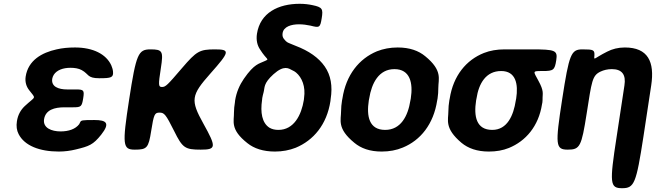

<svg xmlns="http://www.w3.org/2000/svg" viewBox="-20 -788 3454 1011"><path d="M320 -223H366C407 -223 411 -227 418 -270C425 -313 421 -317 380 -317H334C287 -317 249 -332 255 -373C256 -380 259 -387 263 -394C279 -419 312 -431 351 -431C372 -431 394 -428 410 -419C449 -398 438 -376 503 -376C567 -376 578 -380 575 -412C574 -423 570 -434 566 -444C539 -503 470 -538 375 -538C340 -538 308 -535 278 -528C201 -511 128 -471 115 -384C111 -356 119 -332 133 -314C171 -264 170 -285 110 -229C89 -209 74 -183 69 -149C65 -124 68 -101 78 -82C109 -21 188 10 290 10C320 10 351 6 379 -1C449 -18 470 -25 513 -79C561 -140 541 -156 477 -156C412 -156 407 -155 402 -144C401 -141 399 -137 397 -134C377 -108 341 -96 299 -96C252 -96 205 -114 212 -160C220 -210 267 -223 320 -223Z M897 -98C941 -9 954 0 1037 0C1119 0 1120 -13 1051 -137C982 -261 986 -286 1088 -401C1190 -516 1193 -528 1112 -528C1031 -528 1015 -519 938 -429C861 -339 852 -330 833 -330C814 -330 813 -339 827 -429C841 -519 836 -528 772 -528C708 -528 697 -504 660 -264C623 -24 626 0 690 0C754 0 762 -9 776 -98C790 -186 794 -195 820 -195C845 -195 853 -186 897 -98Z M1554 -660C1576 -660 1596 -657 1615 -653C1662 -641 1666 -642 1674 -692C1682 -741 1678 -750 1625 -761C1606 -765 1584 -768 1558 -768C1446 -768 1350 -721 1333 -610C1328 -576 1335 -549 1349 -528C1386 -469 1402 -479 1373 -466C1345 -452 1320 -454 1264 -373C1242 -341 1225 -303 1218 -259L1217 -249C1214 -231 1212 -213 1212 -196C1213 -150 1190 -107 1283 -34C1318 -6 1366 10 1428 10C1467 10 1504 3 1537 -10C1631 -49 1701 -132 1720 -256L1721 -266C1732 -335 1722 -392 1690 -438C1658 -484 1607 -520 1536 -547C1528 -550 1521 -553 1514 -556C1499 -563 1491 -562 1475 -583C1469 -591 1466 -600 1468 -613C1473 -648 1514 -660 1554 -660ZM1360 -262 1361 -272C1363 -282 1365 -292 1368 -302C1375 -328 1366 -348 1420 -397C1476 -447 1500 -428 1519 -418C1526 -415 1533 -411 1539 -406C1570 -380 1590 -332 1581 -272L1580 -262C1567 -181 1527 -104 1446 -104C1427 -104 1411 -108 1398 -116C1360 -141 1350 -195 1360 -262Z M1783 -269 1781 -259C1778 -240 1776 -221 1776 -203C1776 -156 1753 -112 1846 -36C1881 -7 1927 10 1990 10C2030 10 2068 3 2101 -11C2194 -49 2263 -134 2282 -259L2284 -269C2287 -288 2288 -307 2288 -325C2288 -372 2312 -416 2219 -492C2184 -521 2137 -538 2074 -538C2034 -538 1998 -531 1965 -518C1871 -479 1802 -394 1783 -269ZM2143 -269 2141 -259C2128 -176 2090 -104 2008 -104C1924 -104 1909 -175 1922 -259L1924 -269C1937 -351 1975 -424 2057 -424C2139 -424 2156 -352 2143 -269Z M2909 -471C2917 -523 2905 -528 2778 -528H2637C2597 -528 2561 -522 2528 -509C2435 -472 2367 -390 2348 -269L2346 -259C2343 -240 2341 -221 2341 -203C2341 -156 2319 -113 2410 -36C2445 -7 2492 10 2554 10C2593 10 2628 4 2660 -9C2748 -45 2816 -123 2834 -239L2836 -249C2837 -257 2837 -265 2837 -273C2837 -295 2845 -309 2815 -363C2787 -415 2782 -414 2838 -414C2894 -414 2901 -419 2909 -471ZM2619 -414C2696 -414 2710 -346 2698 -269L2696 -259C2684 -180 2651 -104 2572 -104C2488 -104 2474 -175 2487 -259L2489 -269C2501 -349 2539 -414 2619 -414Z M3202 -424C3256 -424 3277 -394 3268 -338L3227 -68C3189 178 3191 203 3256 203C3320 203 3330 178 3368 -68L3409 -338C3428 -463 3392 -538 3270 -538C3235 -538 3204 -530 3177 -516C3107 -481 3107 -466 3110 -496C3111 -525 3106 -528 3047 -528C2987 -528 2977 -504 2940 -264C2903 -24 2905 0 2970 0C3034 0 3042 -17 3069 -189C3096 -361 3098 -390 3142 -411C3159 -419 3179 -424 3202 -424Z"/></svg>

Font: Asimov Print
Style: AIt
Weight: 500
Designer: Google
Version: Version 2.000980: 2014